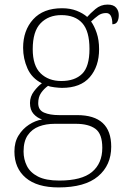

<svg xmlns="http://www.w3.org/2000/svg" viewBox="-20 -579 556 839"><path d="M236 240Q142 240 92.5 198Q43 156 43 83Q43 42 61 13Q79 -16 106.5 -34Q134 -52 164 -57Q142 -64 126.5 -81.5Q111 -99 111 -129Q111 -157 128.5 -180Q146 -203 163 -215Q119 -237 100 -280Q81 -323 81 -370Q81 -446 125 -494.5Q169 -543 251 -543Q287 -543 315 -532Q343 -521 361 -505Q374 -520 397 -539.5Q420 -559 450 -559Q476 -559 487.5 -545.5Q499 -532 499 -513Q499 -495 492.5 -484Q486 -473 471 -473Q471 -522 444 -522Q424 -522 409.5 -511.5Q395 -501 378 -485Q392 -466 402.5 -435Q413 -404 413 -364Q413 -289 372.5 -242Q332 -195 251 -195Q239 -195 218.5 -197.5Q198 -200 190 -204Q172 -191 159.5 -173Q147 -155 147 -128Q147 -98 172.5 -87Q198 -76 238 -76H317Q466 -76 466 62Q466 143 408.5 191.5Q351 240 236 240ZM248 -225Q307 -225 339 -256.5Q371 -288 371 -365Q371 -443 339.5 -478Q308 -513 248 -513Q192 -513 157.5 -477.5Q123 -442 123 -364Q123 -292 157.5 -258.5Q192 -225 248 -225ZM239 210Q337 210 382 172.5Q427 135 427 67Q427 6 397 -16Q367 -38 311 -38H219Q181 -38 150.5 -26.5Q120 -15 101.5 11.5Q83 38 83 83Q83 117 97.5 146Q112 175 146 192.5Q180 210 239 210Z"/></svg>

Font: Noto Serif Tamil ExtraLight
Style: Regular
Weight: 200
Designer: Indian Type Foundry, Tom Grace, and the Monotype Design Team
Foundry: Monotype Imaging Inc.
Version: Version 2.004; ttfautohint (v1.8.4.7-5d5b)